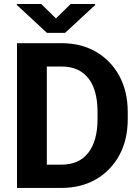

<svg xmlns="http://www.w3.org/2000/svg" viewBox="-20 -923 690 943"><path d="M281.7 0H63.5V-710.9H283.2Q378.4 -710.9 451.7 -668.5Q524.9 -626 566.2 -549.8Q607.4 -473.6 607.4 -372.1V-338.4Q607.4 -236.8 566.2 -160.9Q524.9 -85 451.7 -42.5Q378.4 0 281.7 0ZM283.2 -596.2H210V-114.3H281.7Q368.2 -114.3 413.6 -172.6Q459 -231 459 -338.4V-373Q459 -481.9 413.6 -539.1Q368.2 -596.2 283.2 -596.2ZM182.6 -903.3 254.9 -832.5 327.1 -903.3H447.3V-898.4L299.8 -761.7H210.4L62.5 -898.9V-903.3Z"/></svg>

Font: Vazirmatn RD UI
Style: Bold
Weight: 700
Designer: Saber Rastikerdar
Foundry: Saber Rastikerdar
Version: Version 33.003